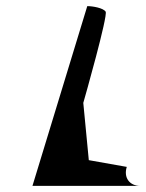

<svg xmlns="http://www.w3.org/2000/svg" viewBox="-20 -795 478 627"><path d="M265 -775 86 -188H438C403 -188 383 -215 394 -250L270 -272L252 -459C257 -476 333 -744 325 -757C317 -769 283 -775 265 -775Z"/></svg>

Font: bitstorm
Style: sucnobl
Weight: 400
Version: Version 0.2